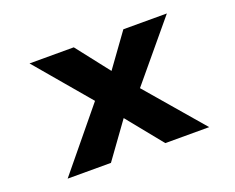

<svg xmlns="http://www.w3.org/2000/svg" viewBox="-91 -685 1029 840"><g transform="rotate(-20 423.5 -265.5)"><path d="M549 0 387.7 -199.3 351.3 -245.7 110 -530.7H316L456.7 -350.5L495.5 -300.6L753.3 0ZM94.3 0 341.2 -300.7 443.2 -203.8 295.9 0ZM499.2 -230.3 401.2 -329.3 546.8 -530.7H749.4Z"/></g></svg>

Font: Lexend Giga
Style: Regular
Weight: 400
Designer: Bonnie Shaver-Troup, Thomas Jockin
Foundry: Lexend
Version: Version 1.007